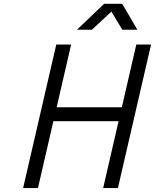

<svg xmlns="http://www.w3.org/2000/svg" viewBox="-20 -958 790 978"><path d="M266.6 -731H342.3L268.6 -411.6H600.6L674.3 -731H749.5L580.6 0H505.4L584 -340.8H252L173.3 0H97.7ZM510.3 -938.5H602.5L679.7 -806.6H603L547.4 -898.9L448.2 -806.6H372.1Z"/></svg>

Font: Glacial Indifference
Style: Italic
Weight: 400
Designer: Alfredo Marco Pradil
Foundry: Alfredo Marco Pradil
Version: Version 1.312